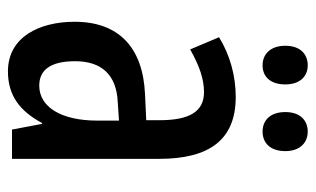

<svg xmlns="http://www.w3.org/2000/svg" viewBox="-172 -688 777 472"><g transform="rotate(90 216.0 -451.5)"><path d="M92 -765C92 -728 113 -709 140 -709C168 -709 187 -728 187 -765C187 -800 168 -820 140 -820C113 -820 92 -802 92 -765ZM255 -765C255 -728 275 -709 303 -709C331 -709 351 -728 351 -765C351 -800 331 -820 303 -820C276 -820 255 -802 255 -765ZM218 -643C166 -643 115 -629 71 -602L101 -531C142 -554 174 -565 206 -565C254 -565 275 -529 275 -456V-423L211 -420C97 -415 33 -356 33 -247C33 -161 70 -83 155 -83C213 -83 252 -111 282 -167H284L298 -93H370V-455C370 -577 324 -643 218 -643ZM231 -353 276 -356V-303C276 -213 242 -160 190 -160C152 -160 130 -187 130 -248C130 -313 163 -350 231 -353Z"/></g></svg>

Font: Noto Sans Kannada UI ExtraCondensed Medium
Style: Regular
Weight: 500
Width: 2
Designer: Jelle Bosma - Monotype Design Team
Foundry: Monotype Imaging Inc.
Version: Version 2.005